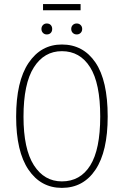

<svg xmlns="http://www.w3.org/2000/svg" viewBox="-20 -911 607 941"><path d="M375 -860.8H190.9V-891.1H375ZM209 -795.9Q221.7 -795.9 228.8 -788.3Q235.8 -780.8 235.8 -769Q235.8 -757.3 228.8 -749.8Q221.7 -742.2 209 -742.2Q197.8 -742.2 190.4 -750Q183.1 -757.8 183.1 -769Q183.1 -780.3 190.4 -788.1Q197.8 -795.9 209 -795.9ZM336.7 -788.3Q344.2 -795.9 356 -795.9Q367.7 -795.9 375.2 -788.3Q382.8 -780.8 382.8 -769Q382.8 -757.3 375.2 -749.8Q367.7 -742.2 356 -742.2Q344.2 -742.2 336.7 -749.8Q329.1 -757.3 329.1 -769Q329.1 -780.8 336.7 -788.3ZM283.2 -692.9Q387.7 -692.9 447.8 -604.7Q507.8 -516.6 507.8 -339.8Q507.8 -168.9 448.2 -79.6Q388.7 9.8 283.2 9.8Q180.2 9.8 119.6 -79.3Q59.1 -168.5 59.1 -338.9Q59.1 -512.2 119.9 -602.5Q180.7 -692.9 283.2 -692.9ZM283.2 -660.2Q196.3 -660.2 145.8 -580.6Q95.2 -501 95.2 -338.9Q95.2 -180.7 146 -101.3Q196.8 -22 283.2 -22Q373.5 -22 422.4 -100.3Q471.2 -178.7 471.2 -339.8Q471.2 -502.9 421.6 -581.5Q372.1 -660.2 283.2 -660.2Z"/></svg>

Font: Fira Sans Compressed UltraLight
Style: Regular
Weight: 200
Width: 1
Designer: Carrois Corporate & Edenspiekermann AG
Foundry: Carrois Corporate GbR & Edenspiekermann AG
Version: Version 4.203;PS 004.203;hotconv 1.0.88;makeotf.lib2.5.64775